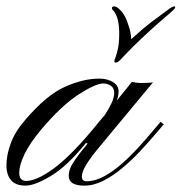

<svg xmlns="http://www.w3.org/2000/svg" viewBox="-30 -581 569 602"><path d="M50.3 1Q19 1 4.6 -16.1Q-9.8 -33.2 -9.8 -63Q-9.8 -95.7 4.2 -132.8Q18.1 -169.9 50.3 -206.5Q116.2 -283.2 173.6 -308.8Q231 -334.5 281.2 -334.5Q306.6 -334.5 324.2 -323.7Q341.8 -313 341.8 -294.4Q341.8 -280.3 335.9 -265.6Q351.6 -284.2 362.5 -298.1Q373.5 -312 383.8 -324.7Q396.5 -320.8 413.1 -320.8Q419.9 -320.8 431.6 -321.3Q443.4 -321.8 449.7 -322.8L285.2 -124.5Q253.9 -87.4 240.2 -64.2Q226.6 -41 226.6 -28.3Q226.6 -12.7 241.7 -12.7Q268.1 -12.7 296.4 -28.1Q324.7 -43.5 352.1 -67.6Q379.4 -91.8 403.3 -117.9Q427.2 -144 445.6 -166.3Q463.9 -188.5 473.6 -199.2L483.4 -190.9Q472.7 -178.7 453.1 -155.8Q433.6 -132.8 408.4 -106Q383.3 -79.1 354.2 -54.7Q325.2 -30.3 294.7 -14.6Q264.2 1 234.4 1Q185.5 1 185.5 -29.3Q185.5 -40.5 189.7 -52Q193.8 -63.5 206.5 -81.8Q219.2 -100.1 244.6 -130.9L239.7 -132.8Q180.2 -59.6 129.6 -29.3Q79.1 1 50.3 1ZM52.2 -13.7Q83.5 -13.7 134.8 -50Q186 -86.4 257.8 -171.4Q269.5 -185.5 279.5 -197.8Q289.6 -210 298.8 -220.7Q310.1 -237.8 319.1 -256.3Q328.1 -274.9 328.1 -290Q328.1 -305.2 317.4 -312.3Q306.6 -319.3 293.9 -319.3Q270 -319.3 216.6 -284.9Q163.1 -250.5 99.1 -174.8Q62.5 -130.9 46.4 -96.7Q30.3 -62.5 30.3 -39.1Q30.3 -13.7 52.2 -13.7ZM333 -384.8Q328.6 -384.8 328.6 -388.7Q328.6 -392.1 332 -400.9Q335.9 -410.6 339.8 -428.7Q343.8 -446.8 343.8 -475.6Q343.8 -523.4 328.1 -544.4Q324.7 -548.3 322.8 -550.5Q320.8 -552.7 320.8 -555.2Q320.8 -561 328.6 -561Q336.9 -561 350.3 -546.1Q363.8 -531.2 373 -501Q377 -490.7 378.9 -479.7Q380.9 -468.8 381.3 -458Q417.5 -491.2 445.8 -512.7Q474.1 -534.2 499 -552.2Q506.3 -557.6 510.3 -559.3Q514.2 -561 516.6 -561Q519.5 -561 519.5 -559.1Q519.5 -556.2 516.6 -552.7Q513.7 -549.3 499 -536.6Q491.2 -530.3 466.8 -508.8Q442.4 -487.3 413.3 -460Q384.3 -432.6 361.8 -408.7Q348.1 -393.6 342.8 -389.2Q337.4 -384.8 333 -384.8Z"/></svg>

Font: Pinyon Script
Style: Regular
Weight: 400
Designer: Nicole Fally, Eben Sorkin
Foundry: Sorkin Type Co.
Version: Version 1.008; ttfautohint (v1.8.4.7-5d5b)